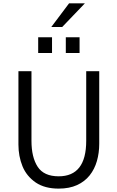

<svg xmlns="http://www.w3.org/2000/svg" viewBox="-20 -1114 700 1144"><path d="M89.8 0ZM89.8 0ZM329.6 9.8Q247.6 9.8 193.8 -25.9Q138.2 -64 114 -123.5Q89.8 -183.1 89.8 -252.9V-689.9H167.5V-274.9Q167.5 -176.8 204.6 -120.1Q241.7 -63.5 329.6 -63.5Q493.7 -63.5 493.7 -274.9V-689.9H571.3V-257.8Q571.3 -203.1 557.4 -154.5Q543.5 -106 514.2 -69.1Q484.9 -32.2 439 -11.2Q393.1 9.8 329.6 9.8ZM290 -798.3H207.5V-892.1H290ZM454.1 -798.3H372.1V-892.1H454.1ZM350.6 -953.1H285.6L391.6 -1094.2H485.8Z"/></svg>

Font: Acari Sans
Style: Regular
Weight: 400
Designer: Alfredo Marco Pradil and Stefan Peev
Foundry: Hanken Design Co.
Version: Version 1.045;February 4, 2021;FontCreator 13.0.0.2655 64-bi